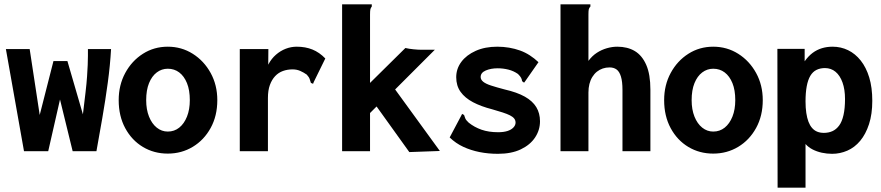

<svg xmlns="http://www.w3.org/2000/svg" viewBox="-20 -693 4040 880"><path d="M90 0 7 -468H116L162 -166L225 -413H289L360 -169Q367 -227 372 -269.5Q377 -312 379 -342.5Q381 -373 382 -395.5Q383 -418 383 -437V-468H489Q485 -395 474 -314Q463 -233 449 -152.5Q435 -72 422 0H313L255 -237L201 0Z M749 11Q686 11 635 -19.5Q584 -50 554 -105.5Q524 -161 524 -234Q524 -303 554 -358.5Q584 -414 635 -446.5Q686 -479 749 -479Q812 -479 863.5 -446.5Q915 -414 945.5 -358.5Q976 -303 976 -234Q976 -162 945.5 -106.5Q915 -51 863.5 -20Q812 11 749 11ZM749 -90Q779 -90 801.5 -108Q824 -126 837 -158.5Q850 -191 850 -234Q850 -280 837 -312Q824 -344 801.5 -361Q779 -378 749 -378Q721 -378 698.5 -361Q676 -344 663 -312Q650 -280 650 -234Q650 -191 663 -158.5Q676 -126 698.5 -108Q721 -90 749 -90Z M1079 -468H1210L1209 -338L1195 -345Q1198 -375 1211 -399.5Q1224 -424 1244.5 -442Q1265 -460 1289.5 -469.5Q1314 -479 1340 -479Q1380 -479 1412 -466Q1444 -453 1471 -425L1418 -317L1415 -309L1405 -313Q1402 -321 1399.5 -330Q1397 -339 1386 -351Q1372 -361 1356 -368Q1340 -375 1321 -375Q1297 -375 1276.5 -367.5Q1256 -360 1241 -344Q1226 -328 1217 -303.5Q1208 -279 1208 -244V0H1079Z M1706 -205 1676 -175V0H1548V-673H1675H1684V-663Q1679 -657 1677.5 -650Q1676 -643 1676 -626V-313L1838 -473Q1846 -471 1856 -469.5Q1866 -468 1876 -467Q1886 -466 1895 -465.5Q1904 -465 1910 -465H1973L1791 -283L1996 -1L1856 4Z M2262 12Q2218 12 2178 4Q2138 -4 2103.5 -20Q2069 -36 2041 -63L2094 -163L2098 -171L2107 -166Q2109 -159 2112.5 -150.5Q2116 -142 2128 -131Q2154 -110 2187 -98.5Q2220 -87 2263 -87Q2288 -87 2305.5 -92.5Q2323 -98 2333 -108.5Q2343 -119 2343 -131Q2343 -142 2336.5 -150Q2330 -158 2317 -164.5Q2304 -171 2284 -177.5Q2264 -184 2236 -192Q2185 -205 2148 -224.5Q2111 -244 2091 -272Q2071 -300 2071 -339Q2071 -378 2094.5 -409.5Q2118 -441 2160.5 -460Q2203 -479 2259 -479Q2287 -479 2313.5 -474.5Q2340 -470 2363.5 -461.5Q2387 -453 2408 -439.5Q2429 -426 2448 -408L2388 -322L2382 -314L2373 -321Q2372 -329 2368.5 -336Q2365 -343 2354 -354Q2334 -368 2310 -374Q2286 -380 2261 -380Q2230 -380 2206.5 -370Q2183 -360 2183 -340Q2183 -328 2194.5 -318.5Q2206 -309 2230.5 -301Q2255 -293 2293 -283Q2350 -270 2385.5 -250Q2421 -230 2438 -202Q2455 -174 2455 -137Q2455 -97 2432.5 -63Q2410 -29 2367 -8.5Q2324 12 2262 12Z M2549 -673H2676H2686V-663Q2680 -657 2678.5 -650Q2677 -643 2677 -626V-414Q2694 -437 2715.5 -451Q2737 -465 2761.5 -472Q2786 -479 2809 -479Q2856 -479 2889.5 -459Q2923 -439 2942 -395.5Q2961 -352 2961 -282V0H2833V-281Q2833 -319 2826 -342Q2819 -365 2806 -374.5Q2793 -384 2774 -384Q2757 -384 2742.5 -379Q2728 -374 2716 -364.5Q2704 -355 2695 -340.5Q2686 -326 2681.5 -308Q2677 -290 2677 -269V0H2549Z M3249 11Q3186 11 3135 -19.5Q3084 -50 3054 -105.5Q3024 -161 3024 -234Q3024 -303 3054 -358.5Q3084 -414 3135 -446.5Q3186 -479 3249 -479Q3312 -479 3363.5 -446.5Q3415 -414 3445.5 -358.5Q3476 -303 3476 -234Q3476 -162 3445.5 -106.5Q3415 -51 3363.5 -20Q3312 11 3249 11ZM3249 -90Q3279 -90 3301.5 -108Q3324 -126 3337 -158.5Q3350 -191 3350 -234Q3350 -280 3337 -312Q3324 -344 3301.5 -361Q3279 -378 3249 -378Q3221 -378 3198.5 -361Q3176 -344 3163 -312Q3150 -280 3150 -234Q3150 -191 3163 -158.5Q3176 -126 3198.5 -108Q3221 -90 3249 -90Z M3544 167 3543 -469H3668V-412Q3685 -436 3704.5 -450.5Q3724 -465 3747 -472Q3770 -479 3796 -479Q3834 -479 3867 -463Q3900 -447 3925 -415.5Q3950 -384 3964 -338Q3978 -292 3978 -231Q3978 -170 3963 -124Q3948 -78 3922.5 -47.5Q3897 -17 3863.5 -2.5Q3830 12 3794 12Q3770 12 3747 7Q3724 2 3704.5 -8Q3685 -18 3672 -33V167ZM3756 -84Q3778 -84 3795.5 -92Q3813 -100 3826 -117.5Q3839 -135 3846 -165.5Q3853 -196 3853 -239Q3853 -283 3841.5 -315Q3830 -347 3809.5 -364Q3789 -381 3761 -381Q3739 -381 3722 -372.5Q3705 -364 3694 -345.5Q3683 -327 3677.5 -297.5Q3672 -268 3672 -228Q3672 -199 3675.5 -175.5Q3679 -152 3685.5 -135Q3692 -118 3702 -106.5Q3712 -95 3725.5 -89.5Q3739 -84 3756 -84Z"/></svg>

Font: Inconsolata ExtraBold
Style: Regular
Weight: 800
Designer: Raph Levien, Cyreal, Brenton Simpson
Foundry: Raph Levien, Cyreal, Google
Version: Version 3.001